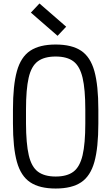

<svg xmlns="http://www.w3.org/2000/svg" viewBox="-20 -1070 640 1104"><path d="M300 14Q207.5 14 153.8 -21.8Q100 -57.5 77.2 -139.2Q54.5 -221 54.5 -360V-440Q54.5 -579 77.2 -660.8Q100 -742.5 153.8 -778.2Q207.5 -814 300 -814Q393 -814 446.5 -778.2Q500 -742.5 522.8 -660.8Q545.5 -579 545.5 -440V-360Q545.5 -221 522.8 -139.2Q500 -57.5 446.5 -21.8Q393 14 300 14ZM300 -55Q365.5 -55 402.2 -82.8Q439 -110.5 454.8 -177.2Q470.5 -244 470.5 -360V-440Q470.5 -556.5 454.8 -623Q439 -689.5 402.2 -717.2Q365.5 -745 300 -745Q234.5 -745 197.2 -717.2Q160 -689.5 144.8 -623Q129.5 -556.5 129.5 -440V-360Q130 -244 145.5 -177.2Q161 -110.5 198.2 -82.8Q235.5 -55 300 -55ZM311 -864 157.5 -997.5 207 -1050 360.5 -916.5Z"/></svg>

Font: Victor Mono Thin
Style: Regular
Weight: 100
Monospace: yes
Designer: Rune Bjørnerås
Version: Version 1.561;gftools[0.9.30]